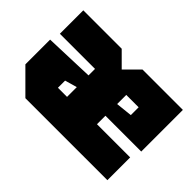

<svg xmlns="http://www.w3.org/2000/svg" viewBox="-104 -801 1043 1043"><g transform="rotate(45 417.5 -280.0)"><path d="M25 -130V-320L310 -330V-380H40V-560H335L415 -480L495 -560H805V-240H530V-175H785V0H155ZM530 -330 625 -340V-400H530ZM240 -220V-165H310V-240Z"/></g></svg>

Font: Tektur SemiCondensed Black
Style: Regular
Weight: 900
Width: 4
Designer: Adam Jagosz
Foundry: Adam Jagosz
Version: Version 1.005;gftools[0.9.30]